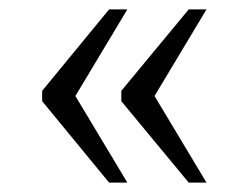

<svg xmlns="http://www.w3.org/2000/svg" viewBox="-20 -475 531 410"><path d="M70 -259V-281L213 -455H252L141 -270L252 -85H213ZM239 -259V-281L383 -455H421L310 -270L421 -85H383Z"/></svg>

Font: Noto Serif Light
Style: Regular
Weight: 300
Designer: Monotype Design Team
Foundry: Monotype Imaging Inc.
Version: Version 1.001